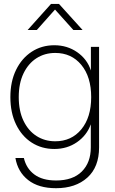

<svg xmlns="http://www.w3.org/2000/svg" viewBox="-20 -756 592 985"><path d="M267.6 209.5Q177.7 209.5 124.5 167.7Q71.3 126 59.1 54.7H102.5Q114.7 107.9 156 138.9Q197.3 169.9 267.6 169.9Q353.5 169.9 399.7 124Q445.8 78.1 445.8 0V-117.2H445.3Q425.3 -61.5 375 -26.6Q324.7 8.3 258.8 8.3Q193.4 8.3 142.3 -24.7Q91.3 -57.6 62.3 -117.7Q33.2 -177.7 33.2 -257.8Q33.2 -337.9 62.5 -397.7Q91.8 -457.5 142.8 -490.7Q193.8 -523.9 258.8 -523.9Q324.7 -523.9 376 -488.3Q427.2 -452.6 445.8 -395.5H446.3V-515.6H488.3V0Q488.3 101.1 428 155.3Q367.7 209.5 267.6 209.5ZM263.2 -31.2Q346.7 -31.2 397.2 -92.5Q447.8 -153.8 447.8 -257.8Q447.8 -361.8 397.2 -423.1Q346.7 -484.4 263.2 -484.4Q209.5 -484.4 167.2 -457.3Q125 -430.2 100.6 -379.4Q76.2 -328.6 76.2 -257.8Q76.2 -187 100.6 -136.2Q125 -85.4 167.2 -58.3Q209.5 -31.2 263.2 -31.2ZM168.9 -602.1H122.1V-602.5L241.7 -735.8H282.7L403.3 -602.5V-602.1H356.4L262.2 -707Z"/></svg>

Font: Inter Display ExtraLight
Style: Regular
Weight: 200
Designer: Rasmus Andersson
Foundry: rsms
Version: Version 4.000;git-a52131595